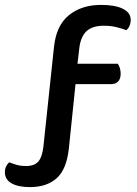

<svg xmlns="http://www.w3.org/2000/svg" viewBox="-26 -684 560 783"><path d="M282 -341 255 -80Q246 6 205.5 42.5Q165 79 96 79Q48 79 21 63.5Q-6 48 -6 19Q-6 5 -1 -5.5Q4 -16 12 -22Q27 -16 42.5 -11.5Q58 -7 81 -7Q114 -7 130 -25Q146 -43 151 -86L194 -491Q203 -580 255 -622Q307 -664 386 -664Q444 -664 475.5 -648Q507 -632 507 -603Q507 -589 502 -578Q497 -567 489 -561Q470 -568 448 -573.5Q426 -579 397 -579Q350 -579 326 -556Q302 -533 297 -484L290 -424H454Q459 -418 462.5 -407.5Q466 -397 466 -383Q466 -362 455.5 -351.5Q445 -341 428 -341Z"/></svg>

Font: Baloo Da 2 Medium
Style: Regular
Weight: 500
Designer: Noopur Datye, Sulekha Rajkumar and Ek Type
Foundry: Ek Type
Version: Version 1.640;hotconv 1.0.111;makeotfexe 2.5.65597; ttfautoh